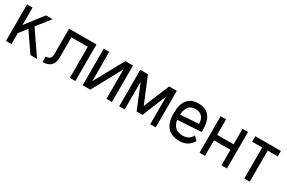

<svg xmlns="http://www.w3.org/2000/svg" viewBox="85 -1355 3322 2223"><g transform="rotate(30 1745.5 -244.0)"><path d="M390.6 -488.3 251 -311 463.9 0H376L203.6 -251L122.1 -146.5V0H48.8V-488.3H122.1V-255.4L302.7 -488.3Z M976.6 -488.3V0H903.3V-415H683.6V-146.5Q683.6 0 537.1 0V-73.2Q610.4 -73.2 610.4 -146.5V-488.3Z M1074.2 0V-488.3H1147.5V-96.7L1362.3 -488.3H1464.8V0H1391.6V-395.5L1176.8 0Z M1635.7 -371.1V0H1562.5V-488.3H1665L1806.6 -146L1948.2 -488.3H2050.8V0H1977.5V-371.1L1845.7 -48.8H1767.6Z M2368.2 0Q2148.4 0 2148.4 -244.1Q2148.4 -488.3 2343.8 -488.3Q2539.1 -488.3 2539.1 -244.1V-219.7L2221.7 -200.2Q2241.2 -73.2 2368.2 -73.2Q2455.6 -73.2 2490.2 -146.5L2539.1 -97.7Q2480.5 0 2368.2 0ZM2465.8 -285.6Q2460.9 -415 2343.8 -415Q2236.3 -415 2221.7 -283.2V-269Z M2710 -488.3V-280.8H2929.7V-488.3H3002.9V0H2929.7V-207.5H2710V0H2636.7V-488.3Z M3442.4 -488.3V-415H3308.1V0H3234.9V-415H3100.6V-488.3Z"/></g></svg>

Font: Sanitrixie
Style: Regular
Weight: 400
Designer: Jayvee D. Enaguas (Grand Chaos)
Version: Version 1.1 - 6/9/2013